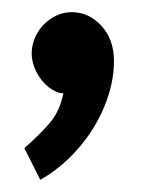

<svg xmlns="http://www.w3.org/2000/svg" viewBox="-20 -752 237 315"><path d="M98 -732Q80 -732 64.5 -722Q49 -712 40.5 -696.5Q32 -681 32 -664Q32 -649 40 -633.5Q48 -618 60.5 -608.5Q73 -599 84 -599Q78 -569 61 -549.5Q44 -530 20 -509L46 -457Q80 -476 108 -508Q136 -540 151.5 -578Q167 -616 167 -652Q167 -687 146.5 -709.5Q126 -732 98 -732Z"/></svg>

Font: Catamaran SemiBold
Style: Regular
Weight: 600
Designer: Pria Ravichandran
Version: Version 2.000